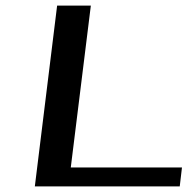

<svg xmlns="http://www.w3.org/2000/svg" viewBox="-20 -669 690 689"><path d="M625 0 633 -68H234L306 -649H185L105 0Z"/></svg>

Font: Gamestation Extended
Style: Italic
Weight: 400
Width: 7
Designer: Jonas Hecksher
Foundry: Jonas Hecksher, Playtypeª, e-types AS
Version: Version 1.003